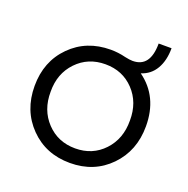

<svg xmlns="http://www.w3.org/2000/svg" viewBox="-117 -745 849 867"><g transform="rotate(20 307.5 -312.0)"><path d="M308 -534Q344 -534 380 -525Q403 -520 417 -520Q501 -520 501 -634H563Q563 -575 539.5 -534.5Q516 -494 471 -480Q575 -405 575 -263Q575 -145 499.5 -67.5Q424 10 308 10Q192 10 116 -67.5Q40 -145 40 -263Q40 -381 116 -457.5Q192 -534 308 -534ZM117 -263Q116 -175 170.5 -117.5Q225 -60 308 -60Q391 -60 445 -117.5Q499 -175 498 -263Q499 -350 445 -407Q391 -464 308 -464Q225 -464 170.5 -407Q116 -350 117 -263Z"/></g></svg>

Font: Easer Grotesk Light
Style: Regular
Weight: 300
Designer: Boardeaser, Bonnie Shaver-Troup, Thomas Jockin
Foundry: Lexend
Version: Version 1.008;Glyphs 3.1.2 (3151)